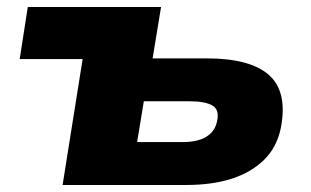

<svg xmlns="http://www.w3.org/2000/svg" viewBox="-20 -526 883 546"><path d="M158 0 215 -358H36L59 -506H438L414 -360H568Q691 -360 744.5 -313Q798 -266 779 -164Q768 -108 731.5 -72Q695 -36 639.5 -18Q584 0 510 0ZM370 -122H500Q542 -122 566.5 -137Q591 -152 597 -180Q605 -214 584 -226Q563 -238 519 -238H389Z"/></svg>

Font: Nunito Sans 7pt SemiExpanded Black
Style: Italic
Weight: 900
Width: 6
Italic angle: -9°
Designer: Vernon Adams
Foundry: Vernon Adams
Version: Version 3.101;gftools[0.9.27]